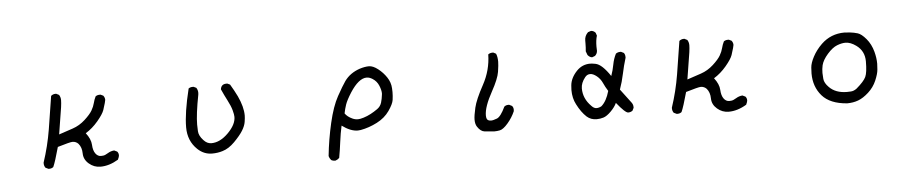

<svg xmlns="http://www.w3.org/2000/svg" viewBox="-43 -936 6585 1370"><g transform="rotate(-5 3250.0 -251.5)"><path d="M640 27Q594 27 558 -4Q522 -35 521.5 -78.5Q521 -122 498 -149Q481 -167 456 -167Q439 -167 349 -140Q320 -35 304 0Q292 10 275 10H269L248 0Q238 -14 238 -31V-37Q276 -151 295.5 -269.5Q315 -388 333 -507Q347 -519 365 -519H370L390 -509Q401 -492 401 -471Q401 -435 384 -341Q374 -284 366 -228Q417 -245 466 -261.5Q515 -278 555 -314.5Q595 -351 610.5 -378Q626 -405 632 -429.5Q638 -454 649 -476Q661 -485 678 -485H685L704 -476Q715 -462 715 -445Q715 -436 695 -374Q685 -345 645 -297.5Q605 -250 556 -220Q591 -175 593 -134Q595 -93 611 -71Q627 -49 650 -49Q652 -49 665.5 -50Q679 -51 700.5 -64.5Q722 -78 747 -80L768 -70Q778 -59 778 -42Q778 -33 768 -12Q703 27 640 27Z M1442 3Q1383 3 1338 -40Q1273 -102 1273 -199Q1273 -303 1315 -474Q1327 -483 1344 -483H1351L1370 -474Q1381 -458 1381 -437L1380 -425Q1353 -285 1353 -212Q1353 -198 1354.5 -165Q1356 -132 1387 -99Q1412 -71 1443 -71Q1505 -71 1564 -130Q1623 -189 1623 -244Q1623 -260 1614.5 -291.5Q1606 -323 1584.5 -364Q1563 -405 1544 -448Q1549 -485 1586 -485H1593L1612 -476Q1638 -433 1660 -388Q1697 -309 1697 -247Q1697 -231 1692.5 -202Q1688 -173 1667.5 -140Q1647 -107 1604.5 -64Q1562 -21 1517 -8Q1482 3 1442 3Z M2314 130H2310Q2296 130 2285 124Q2272 110 2268 93Q2280 -24 2307 -141Q2334 -258 2372.5 -327.5Q2411 -397 2434 -430Q2473 -484 2543 -508Q2581 -520 2610 -520Q2639 -520 2674.5 -492.5Q2710 -465 2734.5 -428Q2759 -391 2761 -349L2762 -322Q2762 -295 2758 -266Q2754 -237 2721 -189.5Q2688 -142 2630.5 -112.5Q2573 -83 2513 -72Q2503 -70 2492 -70Q2440 -70 2379 -115Q2367 -60 2359.5 -1Q2352 58 2342 113Q2330 125 2314 130ZM2500 -150Q2515 -150 2541 -158Q2567 -166 2592.5 -179.5Q2618 -193 2642 -210Q2666 -227 2674 -254Q2682 -281 2685 -309L2686 -319Q2686 -342 2672.5 -375Q2659 -408 2629 -427Q2607 -441 2587 -441Q2530 -441 2468 -345Q2435 -293 2424.5 -262Q2414 -231 2408 -200Q2425 -175 2460 -159Q2479 -150 2500 -150Z M3461 21Q3451 21 3392 15Q3364 12 3341 -23Q3328 -42 3328 -75Q3328 -102 3341 -159Q3354 -216 3409 -316.5Q3464 -417 3466 -530Q3479 -540 3497 -540H3503L3522 -530Q3532 -507 3532 -472Q3532 -449 3524.5 -400Q3517 -351 3469 -264Q3411 -159 3411 -98Q3411 -68 3426 -62Q3434 -58 3445 -58Q3460 -58 3487.5 -68.5Q3515 -79 3548 -149Q3560 -159 3577 -159H3583L3603 -149Q3613 -138 3613 -121L3612 -110Q3593 -66 3559.5 -27Q3526 12 3501 17Q3482 21 3461 21Z M4197 -2Q4155 -2 4126 -28Q4089 -62 4059 -121Q4035 -166 4035 -225Q4035 -236 4037 -258Q4042 -312 4088 -360Q4128 -401 4184 -401Q4197 -401 4221.5 -396.5Q4246 -392 4272.5 -367Q4299 -342 4327 -300Q4341 -339 4348.5 -380Q4356 -421 4374 -456Q4388 -466 4405 -466H4411L4431 -456Q4440 -444 4440 -427V-421Q4423 -366 4411 -308.5Q4399 -251 4380 -198L4456 -97Q4466 -83 4466 -66V-60L4456 -40Q4442 -30 4425 -30Q4404 -30 4343 -106Q4330 -77 4300 -47Q4270 -17 4246 -9.5Q4222 -2 4197 -2ZM4202 -81Q4220 -81 4238 -91Q4276 -124 4296 -196Q4277 -226 4263.5 -256Q4250 -286 4224.5 -306.5Q4199 -327 4178 -327Q4156 -327 4141 -308Q4110 -269 4110 -230Q4110 -157 4166 -101Q4184 -81 4202 -81ZM4203 -445Q4186 -446 4171 -464L4161 -491Q4164 -518 4164 -548V-568Q4164 -602 4189 -626L4210 -633Q4229 -633 4243 -617L4250 -596Q4240 -564 4240 -518L4241 -488Q4240 -468 4224 -453Z M5140 27Q5094 27 5058 -4Q5022 -35 5021.5 -78.5Q5021 -122 4998 -149Q4981 -167 4956 -167Q4939 -167 4849 -140Q4820 -35 4804 0Q4792 10 4775 10H4769L4748 0Q4738 -14 4738 -31V-37Q4776 -151 4795.5 -269.5Q4815 -388 4833 -507Q4847 -519 4865 -519H4870L4890 -509Q4901 -492 4901 -471Q4901 -435 4884 -341Q4874 -284 4866 -228Q4917 -245 4966 -261.5Q5015 -278 5055 -314.5Q5095 -351 5110.5 -378Q5126 -405 5132 -429.5Q5138 -454 5149 -476Q5161 -485 5178 -485H5185L5204 -476Q5215 -462 5215 -445Q5215 -436 5195 -374Q5185 -345 5145 -297.5Q5105 -250 5056 -220Q5091 -175 5093 -134Q5095 -93 5111 -71Q5127 -49 5150 -49Q5152 -49 5165.5 -50Q5179 -51 5200.5 -64.5Q5222 -78 5247 -80L5268 -70Q5278 -59 5278 -42Q5278 -33 5268 -12Q5203 27 5140 27Z M5987 41Q5865 32 5808.5 -33Q5752 -98 5752 -193Q5752 -203 5754 -235Q5756 -267 5780 -312.5Q5804 -358 5845 -398Q5914 -464 6011 -464Q6023 -464 6051 -461Q6079 -458 6105.5 -450Q6132 -442 6165 -403Q6198 -364 6213 -308Q6225 -263 6225 -222Q6225 -211 6222.5 -180Q6220 -149 6200 -102.5Q6180 -56 6141.5 -21Q6103 14 6066.5 27.5Q6030 41 5987 41ZM5993 -40Q5999 -40 6020.5 -41Q6042 -42 6063 -58Q6117 -104 6131.5 -135Q6146 -166 6146 -246Q6146 -320 6088 -362Q6048 -391 6012 -391Q5985 -391 5951.5 -378Q5918 -365 5881.5 -323.5Q5845 -282 5836 -245Q5830 -219 5830 -190Q5830 -177 5832.5 -147.5Q5835 -118 5866 -87Q5912 -40 5993 -40Z"/></g></svg>

Font: Xiaolai SC
Style: Regular
Weight: 400
Designer: Nozomi Seto 瀬戸のぞみ
Version: Version 3.11;December 4, 2020;FontCreator 13.0.0.2613 64-bit